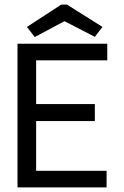

<svg xmlns="http://www.w3.org/2000/svg" viewBox="-20 -814 540 834"><path d="M56 0V-624H446V-552H137V-362H392V-288H137V-72H443V0ZM131 -653 97 -697 246 -794H271L425 -697L392 -654L260 -722Z"/></svg>

Font: Inconsolata Medium
Style: Regular
Weight: 500
Monospace: yes
Designer: Raph Levien, Cyreal, Brenton Simpson
Foundry: Raph Levien, Cyreal, Google
Version: Version 3.001; ttfautohint (v1.8.2.53-6de2)